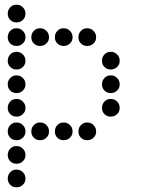

<svg xmlns="http://www.w3.org/2000/svg" viewBox="-20 -608 640 815"><path d="M49 -588Q34 -588 23.5 -577Q13 -566 13 -551V-549Q13 -534 23.5 -523.5Q34 -513 49 -513H51Q66 -513 77 -523.5Q88 -534 88 -549V-551Q88 -566 77 -577Q66 -588 51 -588ZM49 -488Q34 -488 23.5 -477Q13 -466 13 -451V-449Q13 -434 23.5 -423.5Q34 -413 49 -413H51Q66 -413 77 -423.5Q88 -434 88 -449V-451Q88 -466 77 -477Q66 -488 51 -488ZM149 -488Q134 -488 123.5 -477Q113 -466 113 -451V-449Q113 -434 123.5 -423.5Q134 -413 149 -413H151Q166 -413 177 -423.5Q188 -434 188 -449V-451Q188 -466 177 -477Q166 -488 151 -488ZM249 -488Q234 -488 223.5 -477Q213 -466 213 -451V-449Q213 -434 223.5 -423.5Q234 -413 249 -413H251Q266 -413 277 -423.5Q288 -434 288 -449V-451Q288 -466 277 -477Q266 -488 251 -488ZM349 -488Q334 -488 323.5 -477Q313 -466 313 -451V-449Q313 -434 323.5 -423.5Q334 -413 349 -413H351Q366 -413 377 -423.5Q388 -434 388 -449V-451Q388 -466 377 -477Q366 -488 351 -488ZM49 -388Q34 -388 23.5 -377Q13 -366 13 -351V-349Q13 -334 23.5 -323.5Q34 -313 49 -313H51Q66 -313 77 -323.5Q88 -334 88 -349V-351Q88 -366 77 -377Q66 -388 51 -388ZM449 -388Q434 -388 423.5 -377Q413 -366 413 -351V-349Q413 -334 423.5 -323.5Q434 -313 449 -313H451Q466 -313 477 -323.5Q488 -334 488 -349V-351Q488 -366 477 -377Q466 -388 451 -388ZM49 -288Q34 -288 23.5 -277Q13 -266 13 -251V-249Q13 -234 23.5 -223.5Q34 -213 49 -213H51Q66 -213 77 -223.5Q88 -234 88 -249V-251Q88 -266 77 -277Q66 -288 51 -288ZM449 -288Q434 -288 423.5 -277Q413 -266 413 -251V-249Q413 -234 423.5 -223.5Q434 -213 449 -213H451Q466 -213 477 -223.5Q488 -234 488 -249V-251Q488 -266 477 -277Q466 -288 451 -288ZM49 -188Q34 -188 23.5 -177Q13 -166 13 -151V-149Q13 -134 23.5 -123.5Q34 -113 49 -113H51Q66 -113 77 -123.5Q88 -134 88 -149V-151Q88 -166 77 -177Q66 -188 51 -188ZM449 -188Q434 -188 423.5 -177Q413 -166 413 -151V-149Q413 -134 423.5 -123.5Q434 -113 449 -113H451Q466 -113 477 -123.5Q488 -134 488 -149V-151Q488 -166 477 -177Q466 -188 451 -188ZM49 -88Q34 -88 23.5 -77Q13 -66 13 -51V-49Q13 -34 23.5 -23.5Q34 -13 49 -13H51Q66 -13 77 -23.5Q88 -34 88 -49V-51Q88 -66 77 -77Q66 -88 51 -88ZM149 -88Q134 -88 123.5 -77Q113 -66 113 -51V-49Q113 -34 123.5 -23.5Q134 -13 149 -13H151Q166 -13 177 -23.5Q188 -34 188 -49V-51Q188 -66 177 -77Q166 -88 151 -88ZM249 -88Q234 -88 223.5 -77Q213 -66 213 -51V-49Q213 -34 223.5 -23.5Q234 -13 249 -13H251Q266 -13 277 -23.5Q288 -34 288 -49V-51Q288 -66 277 -77Q266 -88 251 -88ZM349 -88Q334 -88 323.5 -77Q313 -66 313 -51V-49Q313 -34 323.5 -23.5Q334 -13 349 -13H351Q366 -13 377 -23.5Q388 -34 388 -49V-51Q388 -66 377 -77Q366 -88 351 -88ZM49 12Q34 12 23.5 23Q13 34 13 49V51Q13 66 23.5 76.5Q34 87 49 87H51Q66 87 77 76.5Q88 66 88 51V49Q88 34 77 23Q66 12 51 12ZM49 112Q34 112 23.5 123Q13 134 13 149V151Q13 166 23.5 176.5Q34 187 49 187H51Q66 187 77 176.5Q88 166 88 151V149Q88 134 77 123Q66 112 51 112Z"/></svg>

Font: Doto Rounded
Style: Bold
Weight: 700
Monospace: yes
Version: Version 1.000